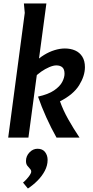

<svg xmlns="http://www.w3.org/2000/svg" viewBox="-20 -789 531 1101"><path d="M352 -511Q385 -511 411 -499.5Q437 -488 452 -464Q467 -440 467 -404Q467 -354 434 -300.5Q401 -247 324 -208Q342 -157 371 -105.5Q400 -54 436 0H304Q273 -55 245.5 -116Q218 -177 198 -235Q257 -248 290 -270.5Q323 -293 336.5 -318.5Q350 -344 350 -366Q350 -392 337.5 -403Q325 -414 303 -414Q286 -414 262.5 -404Q239 -394 216 -378Q193 -362 176 -343V-428Q202 -455 232 -473.5Q262 -492 293 -501.5Q324 -511 352 -511ZM246 -769 143 0H27L122 -715L117 -769ZM195 64Q224 64 238.5 83Q253 102 253 128Q253 160 237 190.5Q221 221 195 247Q169 273 140 292L112 258Q121 251 132 239Q143 227 151 215Q159 203 159 195Q159 186 151.5 178.5Q144 171 136.5 161Q129 151 129 134Q129 106 149 85Q169 64 195 64Z"/></svg>

Font: Rosario
Style: Italic
Weight: 400
Italic angle: -8.05°
Designer: Hector Gatti
Foundry: Omnibus Type
Version: Version 1.201